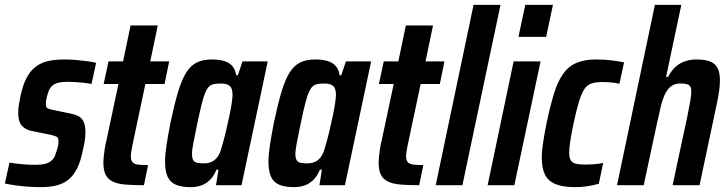

<svg xmlns="http://www.w3.org/2000/svg" viewBox="-32 -763 2997 791"><path d="M135 8Q110 8 83 6Q56 4 31 0.5Q6 -3 -12 -7L7 -93Q18 -91 31.5 -89.5Q45 -88 59 -86.5Q73 -85 87.5 -84.5Q102 -84 114 -84Q141 -84 157.5 -89Q174 -94 184.5 -105.5Q195 -117 199 -135Q203 -145 206 -156.5Q209 -168 209 -181Q209 -196 201 -200Q193 -204 175 -208L96 -224Q70 -230 56.5 -247Q43 -264 43 -299Q43 -314 46 -332.5Q49 -351 53 -370Q63 -416 79 -445Q95 -474 117.5 -490Q140 -506 168.5 -512Q197 -518 233 -518Q257 -518 281 -516Q305 -514 327 -511Q349 -508 364 -504L345 -417Q331 -420 312.5 -422Q294 -424 276.5 -425Q259 -426 244 -426Q225 -426 209.5 -422.5Q194 -419 183 -409.5Q172 -400 166 -381Q163 -372 160 -360Q157 -348 157 -334Q157 -321 164 -317Q171 -313 187 -310L259 -295Q276 -292 290 -285Q304 -278 312 -262.5Q320 -247 320 -216Q320 -203 317.5 -185Q315 -167 310 -147Q301 -100 286 -70Q271 -40 250 -23Q229 -6 200.5 1Q172 8 135 8Z M561 0Q517 0 485.5 -2.5Q454 -5 433.5 -14.5Q413 -24 403.5 -42.5Q394 -61 394 -92Q394 -104 395.5 -118.5Q397 -133 399.5 -150Q402 -167 407 -187L456 -417H395L415 -510H475L506 -658H618L587 -510H665L646 -417H567L514 -167Q512 -158 510.5 -149Q509 -140 508 -132Q507 -124 507 -118Q507 -103 514 -95Q521 -87 536 -85Q551 -83 578 -83Z M754 8Q717 8 693.5 -1.5Q670 -11 659 -34Q648 -57 648 -97Q648 -125 654 -164.5Q660 -204 670 -256Q686 -332 701 -382.5Q716 -433 734.5 -463Q753 -493 778.5 -505.5Q804 -518 840 -518Q871 -518 892 -511.5Q913 -505 925.5 -490.5Q938 -476 941 -453H948L967 -510H1071L963 0H858L868 -64H860Q848 -35 830 -19Q812 -3 792.5 2.5Q773 8 754 8ZM808 -90Q824 -90 837 -95Q850 -100 860 -111.5Q870 -123 877 -142Q881 -155 887.5 -178Q894 -201 900.5 -229.5Q907 -258 913 -286Q919 -314 922.5 -337Q926 -360 926 -372Q926 -399 914.5 -409Q903 -419 877 -419Q857 -419 843.5 -415Q830 -411 820.5 -395Q811 -379 802 -346Q793 -313 781 -255Q771 -206 765 -176Q759 -146 759 -128Q759 -112 764 -103.5Q769 -95 780 -92.5Q791 -90 808 -90Z M1180 8Q1143 8 1119.5 -1.5Q1096 -11 1085 -34Q1074 -57 1074 -97Q1074 -125 1080 -164.5Q1086 -204 1096 -256Q1112 -332 1127 -382.5Q1142 -433 1160.5 -463Q1179 -493 1204.5 -505.5Q1230 -518 1266 -518Q1297 -518 1318 -511.5Q1339 -505 1351.5 -490.5Q1364 -476 1367 -453H1374L1393 -510H1497L1389 0H1284L1294 -64H1286Q1274 -35 1256 -19Q1238 -3 1218.5 2.5Q1199 8 1180 8ZM1234 -90Q1250 -90 1263 -95Q1276 -100 1286 -111.5Q1296 -123 1303 -142Q1307 -155 1313.5 -178Q1320 -201 1326.5 -229.5Q1333 -258 1339 -286Q1345 -314 1348.5 -337Q1352 -360 1352 -372Q1352 -399 1340.5 -409Q1329 -419 1303 -419Q1283 -419 1269.5 -415Q1256 -411 1246.5 -395Q1237 -379 1228 -346Q1219 -313 1207 -255Q1197 -206 1191 -176Q1185 -146 1185 -128Q1185 -112 1190 -103.5Q1195 -95 1206 -92.5Q1217 -90 1234 -90Z M1695 0Q1651 0 1619.5 -2.5Q1588 -5 1567.5 -14.5Q1547 -24 1537.5 -42.5Q1528 -61 1528 -92Q1528 -104 1529.5 -118.5Q1531 -133 1533.5 -150Q1536 -167 1541 -187L1590 -417H1529L1549 -510H1609L1640 -658H1752L1721 -510H1799L1780 -417H1701L1648 -167Q1646 -158 1644.5 -149Q1643 -140 1642 -132Q1641 -124 1641 -118Q1641 -103 1648 -95Q1655 -87 1670 -85Q1685 -83 1712 -83Z M1763 0 1919 -743H2030L1873 0Z M2104 -611 2132 -743H2246L2218 -611ZM1977 0 2084 -510H2195L2087 0Z M2338 8Q2286 8 2255.5 -5Q2225 -18 2212.5 -45Q2200 -72 2200 -113Q2200 -140 2205.5 -176Q2211 -212 2220 -257Q2235 -328 2250.5 -378Q2266 -428 2288 -459Q2310 -490 2343 -504Q2376 -518 2424 -518Q2456 -518 2486 -514.5Q2516 -511 2539 -506L2520 -418Q2504 -422 2484 -423.5Q2464 -425 2448 -425Q2422 -425 2404.5 -419Q2387 -413 2375.5 -396Q2364 -379 2353.5 -345Q2343 -311 2331 -255Q2322 -212 2317.5 -182.5Q2313 -153 2313 -134Q2313 -113 2319.5 -102.5Q2326 -92 2340 -88.5Q2354 -85 2377 -85Q2395 -85 2415.5 -86.5Q2436 -88 2453 -92L2435 -6Q2411 1 2386 4.5Q2361 8 2338 8Z M2510 0 2666 -743H2775L2712 -446H2720Q2734 -472 2751 -487.5Q2768 -503 2790 -510.5Q2812 -518 2837 -518Q2874 -518 2895 -509Q2916 -500 2925 -481Q2934 -462 2934 -431Q2934 -412 2930.5 -387Q2927 -362 2920 -330L2850 0H2739L2800 -285Q2808 -324 2812 -348Q2816 -372 2816 -386Q2816 -407 2805.5 -413Q2795 -419 2772 -419Q2749 -419 2734 -408.5Q2719 -398 2708.5 -377Q2698 -356 2690 -323Q2682 -290 2672 -243L2620 0Z"/></svg>

Font: Saira Condensed SemiBold
Style: Italic
Weight: 600
Width: 3
Italic angle: -12°
Designer: Hector Gatti with collaboration of the Omnibus-Type team
Foundry: Omnibus-Type
Version: Version 1.101